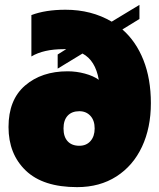

<svg xmlns="http://www.w3.org/2000/svg" viewBox="-20 -754 655 789"><path d="M15 -232Q15 -344 83 -402.5Q151 -461 258 -461Q294 -461 329 -451.5Q364 -442 386 -426Q372 -506 319 -534L217 -472V-530L252 -552H242Q159 -552 109 -522V-692Q167 -714 249 -714Q356 -714 439 -665L553 -734V-676L483 -633Q539 -584 569.5 -507Q600 -430 600 -330Q600 -229 563.5 -151Q527 -73 458.5 -29Q390 15 297 15Q157 15 86 -53Q15 -121 15 -232ZM369 -226Q369 -259 351.5 -278Q334 -297 306 -297Q275 -297 258 -278.5Q241 -260 241 -226Q241 -192 258 -173.5Q275 -155 306 -155Q335 -155 352 -174.5Q369 -194 369 -226Z"/></svg>

Font: Readiness Black
Style: Regular
Weight: 900
Designer: Katatrad Team
Foundry: CadsonDemak
Version: Version 1.00;April 23, 2019;FontCreator 11.5.0.2425 64-bit; 